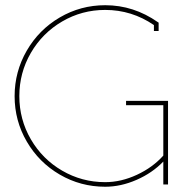

<svg xmlns="http://www.w3.org/2000/svg" viewBox="-20 -708 700 737"><path d="M606.9 -304.2H463.9V-320.8H625V0H606.9V-87.9Q564.5 -43.9 504.2 -17.6Q443.8 8.8 383.8 8.8Q289.6 8.8 209.5 -37.8Q129.4 -84.5 82.8 -164.6Q36.1 -244.6 36.1 -338.9Q36.1 -433.1 82.8 -513.7Q129.4 -594.2 209.5 -641.1Q289.6 -688 383.8 -688Q493.2 -688 585.9 -623L588.9 -621.1V-588.9H570.8V-611.8Q485.8 -669.9 383.8 -669.9Q294.4 -669.9 218.5 -625.5Q142.6 -581.1 98.4 -504.9Q54.2 -428.7 54.2 -338.9Q54.2 -249.5 98.4 -173.3Q142.6 -97.2 218.5 -53Q294.4 -8.8 383.8 -8.8Q444.8 -8.8 505.6 -37.1Q566.4 -65.4 606.9 -110.8Z"/></svg>

Font: Rawengulk
Style: Light
Weight: 300
Version: Version 0.92